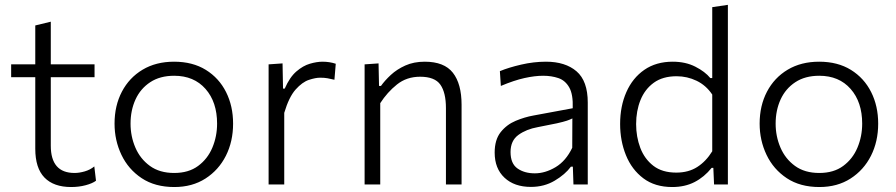

<svg xmlns="http://www.w3.org/2000/svg" viewBox="-20 -761 3696 792"><path d="M273.5 10.5Q201.5 10.5 163.5 -28.5Q125.5 -67.5 125.5 -147.5V-442.5H26V-495.5H125.5V-656L189.5 -671.5V-495.5H370V-442.5H189.5V-160Q189.5 -47.5 287.5 -47.5Q307 -47.5 329.5 -54Q352 -60.5 369 -74.5L376 -15.5Q361.5 -4.5 333.5 3Q305.5 10.5 273.5 10.5Z M699 10.5Q619.5 10.5 564.5 -26Q509.5 -62.5 481 -122.2Q452.5 -182 452.5 -251Q452.5 -325 482.8 -382.8Q513 -440.5 568.2 -473.5Q623.5 -506.5 698 -506.5Q774.5 -506.5 829 -472.8Q883.5 -439 912.5 -381.2Q941.5 -323.5 941.5 -251Q941.5 -177.5 911.8 -118.5Q882 -59.5 827.5 -24.5Q773 10.5 699 10.5ZM698.5 -47.5Q758 -47.5 797.2 -76.5Q836.5 -105.5 856 -152Q875.5 -198.5 875.5 -251Q875.5 -340 827.8 -394.2Q780 -448.5 698.5 -448.5Q640 -448.5 599.8 -422Q559.5 -395.5 539 -350.8Q518.5 -306 518.5 -251Q518.5 -198.5 538.5 -152Q558.5 -105.5 598.5 -76.5Q638.5 -47.5 698.5 -47.5Z M1088 0V-495.5L1145.5 -499.5L1147.5 -395.5H1154.5Q1175 -442.5 1202.5 -466.2Q1230 -490 1258.5 -498.2Q1287 -506.5 1310.5 -506.5Q1339.5 -506.5 1365 -498L1359.5 -432Q1343.5 -436 1330.8 -438.2Q1318 -440.5 1300.5 -440.5Q1281.5 -440.5 1254.2 -431.5Q1227 -422.5 1199.5 -391.8Q1172 -361 1152.5 -295.5V0Z M1484 0V-495.5L1541.5 -499.5L1543.5 -406.5H1551.5Q1567 -428.5 1592 -451.8Q1617 -475 1652 -490.8Q1687 -506.5 1732 -506.5Q1812.5 -506.5 1848.2 -460.8Q1884 -415 1884 -329V0H1819.5V-315Q1819.5 -379 1796.5 -411.8Q1773.5 -444.5 1713 -444.5Q1657.5 -444.5 1617.5 -412.5Q1577.5 -380.5 1548.5 -335.5V0Z M2170 10Q2101.5 10 2061 -28Q2020.5 -66 2020.5 -131.5Q2020.5 -184.5 2045.2 -215.8Q2070 -247 2107 -262.5Q2144 -278 2180.5 -284.5L2342.5 -314.5Q2344.5 -371.5 2328.2 -400.2Q2312 -429 2283.5 -438.8Q2255 -448.5 2220.5 -448.5Q2186 -448.5 2143.2 -439Q2100.5 -429.5 2046 -406.5L2042 -467.5Q2078 -482.5 2129.8 -494.5Q2181.5 -506.5 2232 -506.5Q2312 -506.5 2358.2 -466.8Q2404.5 -427 2404.5 -338V0H2345.5L2343 -73.5H2335Q2311.5 -41.5 2268.2 -15.8Q2225 10 2170 10ZM2186 -46Q2229 -46 2271.8 -71.5Q2314.5 -97 2340.5 -151.5L2341 -272.5Q2332.5 -268 2318.5 -263.2Q2304.5 -258.5 2276.5 -252.2Q2248.5 -246 2198 -236.5Q2151 -228 2118.5 -204.5Q2086 -181 2086 -134Q2086 -86 2114.8 -66Q2143.5 -46 2186 -46Z M2753 10.5Q2681.5 10.5 2633.8 -25.5Q2586 -61.5 2562 -120.8Q2538 -180 2538 -249.5Q2538 -323 2563.8 -381.2Q2589.5 -439.5 2638 -473Q2686.5 -506.5 2755 -506.5Q2808 -506.5 2848.2 -486Q2888.5 -465.5 2910 -439H2918V-731.5L2982.5 -741V0H2925.5L2922.5 -68.5H2915.5Q2885 -30.5 2845 -10Q2805 10.5 2753 10.5ZM2769.5 -49Q2820 -49 2856.2 -72.2Q2892.5 -95.5 2918 -137V-371Q2892.5 -409 2853.5 -427.8Q2814.5 -446.5 2771 -446.5Q2714 -446.5 2677 -419.8Q2640 -393 2622 -348.2Q2604 -303.5 2604 -249Q2604 -197 2621.2 -151.2Q2638.5 -105.5 2675 -77.2Q2711.5 -49 2769.5 -49Z M3360 10.5Q3280.5 10.5 3225.5 -26Q3170.5 -62.5 3142 -122.2Q3113.5 -182 3113.5 -251Q3113.5 -325 3143.8 -382.8Q3174 -440.5 3229.2 -473.5Q3284.5 -506.5 3359 -506.5Q3435.5 -506.5 3490 -472.8Q3544.5 -439 3573.5 -381.2Q3602.5 -323.5 3602.5 -251Q3602.5 -177.5 3572.8 -118.5Q3543 -59.5 3488.5 -24.5Q3434 10.5 3360 10.5ZM3359.5 -47.5Q3419 -47.5 3458.2 -76.5Q3497.5 -105.5 3517 -152Q3536.5 -198.5 3536.5 -251Q3536.5 -340 3488.8 -394.2Q3441 -448.5 3359.5 -448.5Q3301 -448.5 3260.8 -422Q3220.5 -395.5 3200 -350.8Q3179.5 -306 3179.5 -251Q3179.5 -198.5 3199.5 -152Q3219.5 -105.5 3259.5 -76.5Q3299.5 -47.5 3359.5 -47.5Z"/></svg>

Font: Commissioner Light
Style: Regular
Weight: 300
Designer: Kostas Bartsokas
Foundry: Kostas Bartsokas
Version: Version 1.000; ttfautohint (v1.8.3)